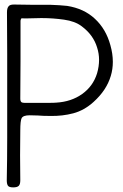

<svg xmlns="http://www.w3.org/2000/svg" viewBox="-20 -1147 543 845"><path d="M11.7 -727.5Q11.7 -818.4 11.7 -910.2Q11.7 -1002 10.7 -1092.8Q10.7 -1112.3 18.6 -1120.1Q24.4 -1127 41 -1127Q43 -1127 44.9 -1127Q71.3 -1126 115.2 -1126Q158.2 -1126 199.2 -1126Q221.7 -1125 241.2 -1124Q260.7 -1123 275.4 -1121.1Q349.6 -1109.4 397.5 -1064.5Q446.3 -1019.5 465.8 -948.2Q476.6 -910.2 476.6 -875Q476.6 -842.8 467.8 -813.5Q449.2 -750 391.6 -698.2Q350.6 -661.1 302.7 -648.4Q254.9 -635.7 202.1 -636.7Q168.9 -636.7 146.5 -638.7Q124 -639.6 110.4 -639.6Q82 -639.6 75.2 -627Q69.3 -615.2 69.3 -572.3Q69.3 -517.6 68.4 -462.9Q68.4 -408.2 69.3 -353.5Q69.3 -335.9 62.5 -329.1Q55.7 -322.3 38.1 -322.3Q19.5 -322.3 14.6 -330.1Q9.8 -337.9 9.8 -353.5Q11.7 -447.3 11.7 -540Q11.7 -633.8 11.7 -727.5ZM74.2 -1066.4Q72.3 -1062.5 71.3 -1060.5Q70.3 -1058.6 70.3 -1055.7Q70.3 -970.7 70.3 -884.8Q69.3 -799.8 69.3 -712.9Q69.3 -702.1 74.2 -697.3Q79.1 -694.3 87.9 -694.3Q88.9 -694.3 89.8 -694.3Q96.7 -694.3 111.3 -694.3Q125 -694.3 141.6 -694.3Q167 -694.3 192.4 -694.3Q217.8 -694.3 227.5 -695.3Q293.9 -699.2 341.8 -733.4Q389.6 -767.6 407.2 -824.2Q416 -854.5 416 -883.8Q416 -911.1 407.2 -938.5Q390.6 -993.2 339.8 -1031.2Q310.5 -1053.7 261.7 -1060.5Q212.9 -1067.4 165 -1067.4Q162.1 -1067.4 159.2 -1067.4Q136.7 -1067.4 115.2 -1066.4Q91.8 -1065.4 74.2 -1066.4Z"/></svg>

Font: Das Gitter
Style: Book
Weight: 400
Version: Version 006.000